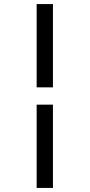

<svg xmlns="http://www.w3.org/2000/svg" viewBox="-20 -821 440 943"><path d="M240 102H160V-307H240ZM240 -392H160V-801H240Z"/></svg>

Font: Kaisei Tokumin Medium
Style: Regular
Weight: 500
Designer: Font-Kai, 金井和夫
Foundry: KAZUO KANAI
Version: Version 5.003